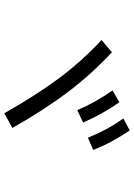

<svg xmlns="http://www.w3.org/2000/svg" viewBox="116 -844 631 904"><g transform="rotate(90 432.0 -392.5)"><path d="M168.9 -554.7 226.6 -603.5Q329.1 -507.8 412.6 -397.9Q496.1 -288.1 583 -134.8L513.7 -96.7Q427.7 -249 347.7 -356Q267.6 -462.9 168.9 -554.7ZM406.2 -606.4 461.9 -638.7Q491.2 -596.7 513.7 -556.2Q536.1 -515.6 557.6 -467.8L499 -440.4Q480.5 -484.4 458 -524.4Q435.5 -564.5 406.2 -606.4ZM538.1 -657.2 594.7 -687.5Q625 -641.6 647 -601.1Q668.9 -560.5 686.5 -515.6L628.9 -490.2Q610.4 -536.1 588.9 -576.2Q567.4 -616.2 538.1 -657.2Z"/></g></svg>

Font: Pretendard GOV Variable
Style: Regular
Weight: 400
Designer: Base glyphs from Inter by Rasmus Andersson; Hangul glyphs from Noto Sans CJK(Source Han Sans) by Jang Soo-young and Kang
Foundry: Kil Hyung-jin
Version: Version 1.307;Glyphs 3.2 (3192)